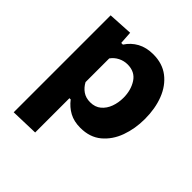

<svg xmlns="http://www.w3.org/2000/svg" viewBox="-193 -644 974 974"><g transform="rotate(45 294.0 -157.5)"><path d="M57.5 196.5V-499L190 -506.5L194.5 -438H206.5Q229 -473 265.2 -492.8Q301.5 -512.5 350.5 -512.5Q416.5 -512.5 461.5 -477.8Q506.5 -443 529.5 -383.8Q552.5 -324.5 552.5 -250Q552.5 -180.5 530.8 -120.5Q509 -60.5 464.5 -23.5Q420 13.5 352 13.5Q306.5 13.5 273.2 -4.5Q240 -22.5 216 -54H207V192ZM295.5 -113.5Q331 -113.5 354 -133Q377 -152.5 388.2 -183.2Q399.5 -214 399.5 -249Q399.5 -304 373.5 -344Q347.5 -384 294.5 -384Q268.5 -384 245.2 -372.2Q222 -360.5 207 -339.5V-169.5Q220.5 -144 242.5 -128.8Q264.5 -113.5 295.5 -113.5Z"/></g></svg>

Font: Commissioner
Style: Bold
Weight: 700
Designer: Kostas Bartsokas
Foundry: Kostas Bartsokas
Version: Version 1.000; ttfautohint (v1.8.3)